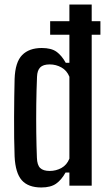

<svg xmlns="http://www.w3.org/2000/svg" viewBox="-20 -820 476 848"><path d="M201.5 -726.5H423.5V-666.5H201.5ZM162.5 8Q104.5 8 76.2 -24Q48 -56 44.5 -129Q43 -166 42.5 -211Q42 -256 42.2 -302.8Q42.5 -349.5 43 -393Q43.5 -436.5 44.5 -471Q47 -545.5 77.8 -576.8Q108.5 -608 164.5 -608Q206.5 -608 229.5 -591.5Q252.5 -575 270.5 -542.5H286.5V-800H385V0H286.5V-58H269.5Q251.5 -25.5 227.8 -8.8Q204 8 162.5 8ZM199.5 -65Q227.5 -65 251.5 -78.2Q275.5 -91.5 286.5 -119.5V-481Q275.5 -508.5 251.5 -522Q227.5 -535.5 199.5 -535.5Q170.5 -535.5 157.5 -522.2Q144.5 -509 143.5 -481Q141 -421.5 140.2 -358Q139.5 -294.5 140.2 -234Q141 -173.5 143 -123.5Q144 -91 157.5 -78Q171 -65 199.5 -65Z"/></svg>

Font: Big Shoulders Text Thin SemiBold
Style: Regular
Weight: 600
Version: Version 2.002